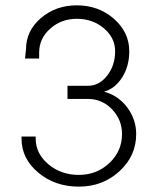

<svg xmlns="http://www.w3.org/2000/svg" viewBox="-20 -695 594 723"><path d="M277 7.8Q187.3 7.8 124.2 -44.9Q61.1 -97.5 61.1 -173V-180.8H114.4V-173Q114.4 -117 161.9 -76.7Q209.4 -36.4 277 -36.4Q344.6 -36.4 392.1 -81.3Q439.5 -126.1 439.5 -189.9Q439.5 -244.5 401.8 -283.5Q364.1 -322.5 310.8 -322.5H234.1V-371.9H310.8Q353.7 -371.9 383.6 -410.3Q413.5 -448.6 413.5 -502Q413.5 -552.7 371.3 -588.4Q329 -624.2 269.2 -624.2Q210.7 -624.2 169.1 -587.1Q127.4 -550.1 127.4 -496.7V-474.6H74.1L78 -509.8Q78 -578.7 133.9 -626.8Q189.9 -674.9 269.2 -674.9Q351.1 -674.9 409 -624.2Q466.8 -573.5 466.8 -502Q466.8 -446 440.2 -403.8Q413.5 -361.5 371.9 -349.8Q425.2 -335.5 459 -290.6Q492.8 -245.8 492.8 -189.9Q492.8 -107.9 429.8 -50.1Q366.7 7.8 277 7.8Z"/></svg>

Font: Lohit Bengali
Style: Regular
Weight: 400
Version: Version 2.91.5